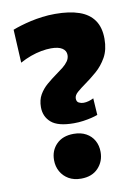

<svg xmlns="http://www.w3.org/2000/svg" viewBox="-86 -807 635 879"><g transform="rotate(-10 231.5 -367.0)"><path d="M231 -241Q157.5 -241 126 -268.2Q94.5 -295.5 94.5 -339.5Q94.5 -373 108.5 -397.2Q122.5 -421.5 144.5 -440.2Q166.5 -459 191 -476.5Q208 -488.5 222.8 -500.2Q237.5 -512 246.8 -525.2Q256 -538.5 256 -554Q256 -574 238.5 -585.5Q221 -597 186.5 -597Q165.5 -597 141 -592.5Q116.5 -588 91 -578.8Q65.5 -569.5 41 -556L33 -710.5Q49.5 -717 71 -723.5Q92.5 -730 117.8 -735.8Q143 -741.5 171.8 -745.2Q200.5 -749 232 -749Q298.5 -749 343.8 -733.2Q389 -717.5 412.2 -684Q435.5 -650.5 435.5 -597.5Q435.5 -547 415.8 -512Q396 -477 367.5 -452.5Q339 -428 313.5 -410Q291 -394 274.8 -380Q258.5 -366 258.5 -351Q258.5 -336 268.8 -330.8Q279 -325.5 290.5 -325.5Q302 -325.5 314.5 -329Q327 -332.5 337.5 -338L342.5 -260Q330.5 -255.5 313 -251.2Q295.5 -247 274.5 -244Q253.5 -241 231 -241ZM219.5 14.5Q186 14.5 162 0.5Q138 -13.5 124.8 -37.2Q111.5 -61 111.5 -90.5Q111.5 -135 140.5 -164.2Q169.5 -193.5 220.5 -193.5Q254 -193.5 278 -180.2Q302 -167 315 -143.8Q328 -120.5 328 -90.5Q328 -46.5 299.2 -16Q270.5 14.5 219.5 14.5Z"/></g></svg>

Font: Commissioner Thin ExtraBold
Style: Regular
Weight: 800
Version: Version 1.000